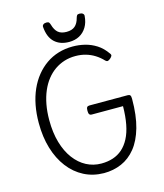

<svg xmlns="http://www.w3.org/2000/svg" viewBox="-184 -1487 1403 1641"><g transform="rotate(-15 517.0 -666.5)"><path d="M529 19Q433 18 354 -22.5Q275 -63 218 -137.5Q161 -212 130.5 -313.5Q100 -415 100 -539Q100 -622 114 -695Q128 -768 155.5 -830Q183 -892 222.5 -941Q262 -990 312 -1025Q362 -1060 421.5 -1078Q481 -1096 549 -1096Q603 -1096 656 -1083Q709 -1070 757 -1039.5Q805 -1009 843 -954Q852 -942 848 -933Q844 -924 832 -913Q818 -901 808 -899Q798 -897 788 -907Q756 -941 719 -964Q682 -987 640 -999Q598 -1011 549 -1011Q497 -1011 451 -996.5Q405 -982 365.5 -954.5Q326 -927 294 -886.5Q262 -846 239.5 -793.5Q217 -741 205 -677.5Q193 -614 193 -539Q193 -428 218.5 -340.5Q244 -253 290 -191.5Q336 -130 397 -98Q458 -66 529 -66Q585 -66 632 -81.5Q679 -97 715.5 -129Q752 -161 778.5 -211.5Q805 -262 818.5 -332Q832 -402 833 -492H557Q542 -492 535.5 -501Q529 -510 529 -532Q529 -555 535.5 -563.5Q542 -572 557 -572H896Q911 -572 917.5 -564Q924 -556 924 -533Q924 -385 894 -280Q864 -175 810.5 -109Q757 -43 685 -12Q613 19 529 19ZM532 -1141Q452 -1141 403.5 -1186Q355 -1231 348 -1323Q347 -1335 357 -1343.5Q367 -1352 386 -1352Q402 -1352 408 -1344.5Q414 -1337 418 -1323Q431 -1276 457.5 -1253Q484 -1230 532 -1230Q580 -1230 607 -1253Q634 -1276 646 -1323Q650 -1337 655.5 -1344.5Q661 -1352 677 -1352Q696 -1352 706.5 -1343.5Q717 -1335 716 -1323Q712 -1265 687 -1224Q662 -1183 622.5 -1162Q583 -1141 532 -1141Z"/></g></svg>

Font: Playwrite PT
Style: Regular
Weight: 400
Designer: Veronika Burian, José Scaglione
Foundry: TypeTogether
Version: Version 1.002